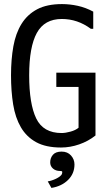

<svg xmlns="http://www.w3.org/2000/svg" viewBox="-20 -726 540 941"><path d="M425 -585Q360 -633 283 -633Q198 -633 160.5 -564.5Q123 -496 123 -357Q123 -217 157.5 -145.5Q192 -74 282 -74Q301 -74 326 -81Q351 -88 365 -100V-300H256V-370H448V-62Q413 -34 368.5 -18.5Q324 -3 279 -3Q205 -3 157.5 -29Q110 -55 82.5 -102Q55 -149 44.5 -214Q34 -279 34 -357Q34 -435 45.5 -499Q57 -563 85.5 -609Q114 -655 162 -680.5Q210 -706 284 -706Q322 -706 361 -697.5Q400 -689 437 -669V-585ZM226 70Q226 48 239.5 32.5Q253 17 282 17Q311 17 328 36Q345 55 345 80Q345 125 313.5 156Q282 187 232 195L214 163Q222 162 233 158.5Q244 155 254.5 150Q265 145 273.5 138.5Q282 132 284 125Q286 117 284.5 114.5Q283 112 275 112Q253 112 239.5 100Q226 88 226 70Z"/></svg>

Font: D2Coding
Style: Regular
Weight: 400
Monospace: yes
Designer: Yong-Rak Park; Jeong-Hwan Yoon; Sang-Min Lee;
Foundry: NHN Corporation
Version: Version 1.3.2; Build 20180524